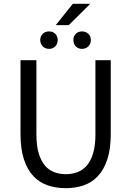

<svg xmlns="http://www.w3.org/2000/svg" viewBox="-20 -970 685 1002"><path d="M87 -656H170V-269Q170 -210 182 -170Q194 -130 214.5 -106Q235 -82 263 -71.5Q291 -61 323 -61Q356 -61 384 -71.5Q412 -82 433 -106Q454 -130 466 -170Q478 -210 478 -269V-656H558V-271Q558 -192 540 -138Q522 -84 490.5 -50.5Q459 -17 416 -2.5Q373 12 323 12Q273 12 229.5 -2.5Q186 -17 154.5 -50.5Q123 -84 105 -138Q87 -192 87 -271ZM360 -950H451L339 -839H271ZM236 -715Q216 -715 203 -728Q190 -741 190 -761Q190 -781 203 -793.5Q216 -806 236 -806Q256 -806 268.5 -793.5Q281 -781 281 -761Q281 -741 268.5 -728Q256 -715 236 -715ZM408 -715Q388 -715 375.5 -728Q363 -741 363 -761Q363 -781 375.5 -793.5Q388 -806 408 -806Q428 -806 441 -793.5Q454 -781 454 -761Q454 -741 441 -728Q428 -715 408 -715Z"/></svg>

Font: Myanmar Sanpya
Style: Regular
Weight: 400
Designer: Danh Hong
Foundry: Google Inc.
Version: Version 2.00 November 22, 2015